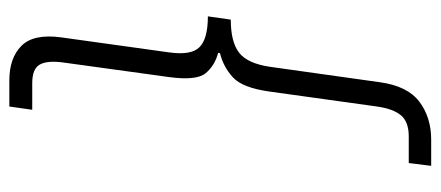

<svg xmlns="http://www.w3.org/2000/svg" viewBox="-286 -484 943 411"><g transform="rotate(-90 185.5 -278.5)"><path d="M156 -681H213Q244 -681 253 -664.5Q262 -648 257 -613L226 -388Q218 -329 234.5 -309.5Q251 -290 278 -283L277 -279Q248 -272 225.5 -251.5Q203 -231 195 -173L163 57Q158 92 144 108.5Q130 125 99 125H42L36 173H92Q140 173 173.5 147.5Q207 122 215 63L248 -172Q255 -220 278 -238Q301 -256 349 -256L356 -305Q308 -305 290 -323Q272 -341 279 -389L311 -619Q319 -678 293 -704Q267 -730 219 -730H163Z"/></g></svg>

Font: Secuela Light
Style: Italic
Weight: 300
Italic angle: -8°
Designer: Fernando Haro
Foundry: deFharo
Version: Version 1.708